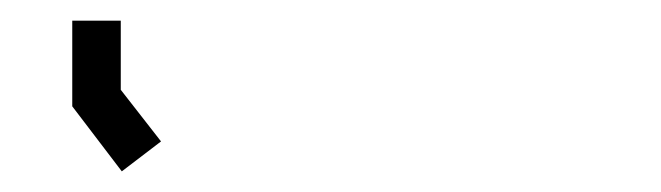

<svg xmlns="http://www.w3.org/2000/svg" viewBox="-20 -720 640 186"><path d="M50 -617V-700H97V-633L136 -583L98 -554Z"/></svg>

Font: Turret Road
Style: Regular
Weight: 400
Designer: Noponies
Foundry: Noponies
Version: Version 1.001; ttfautohint (v1.8)